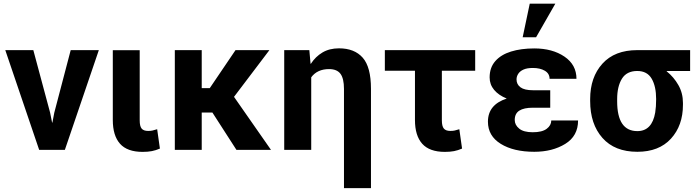

<svg xmlns="http://www.w3.org/2000/svg" viewBox="-20 -794 3686 1017"><path d="M323.5 0H187.5L8 -528.5H156.5L245.5 -197L256 -144.5H257.5L267.5 -197L354.5 -528.5H503.5Z M735.5 10.5Q654 10.5 615.8 -32.5Q577.5 -75.5 577.5 -158.5V-528H720V-156.5Q720 -125.5 730.2 -113Q740.5 -100.5 764.5 -100.5Q778.5 -100.5 787.2 -102.5Q796 -104.5 812.5 -109.5L827 -7Q805 2.5 784.2 6.5Q763.5 10.5 735.5 10.5Z M1415.5 0H1232.5L1105 -198H1048.5V0H906V-528.5H1048.5V-327H1091L1227.5 -528.5H1407L1219.5 -281Z M1945 202.5H1802V-323Q1802 -378 1783.5 -403Q1765 -428 1723 -428Q1660.5 -428 1628.5 -384.5V0H1485.5V-528.5H1618.5L1625 -456.5L1626.5 -456Q1651 -494 1688 -516Q1725 -538 1775.5 -538Q1857.5 -538 1901.2 -488.5Q1945 -439 1945 -323.5Z M2336.5 10.5Q2255 10.5 2216.5 -32.5Q2178 -75.5 2178 -158.5V-419.5H2018.5V-528.5H2497V-419.5H2320.5V-156.5Q2320.5 -125.5 2331 -113Q2341.5 -100.5 2365 -100.5Q2379 -100.5 2388 -102.5Q2397 -104.5 2413 -109.5L2427.5 -7Q2405.5 2.5 2385 6.5Q2364.5 10.5 2336.5 10.5Z M2819.5 -596.5H2748.5L2786 -774.5H2921.5ZM2810 10Q2700.5 10 2632.5 -32Q2564.5 -74 2564.5 -149.5Q2564.5 -239.5 2664 -272Q2621 -289.5 2597.2 -318Q2573.5 -346.5 2573.5 -384Q2573.5 -436 2603.5 -470.2Q2633.5 -504.5 2686.8 -521Q2740 -537.5 2810 -537.5Q2906 -537.5 2969.8 -494.2Q3033.5 -451 3033.5 -376.5H2891Q2891 -404.5 2866 -419.2Q2841 -434 2802.5 -434Q2771.5 -434 2752.8 -425.5Q2734 -417 2725 -403Q2716 -389 2716 -373.5Q2716 -347 2737 -331.5Q2758 -316 2803 -316H2894.5V-223.5H2803Q2755 -223.5 2730.8 -208Q2706.5 -192.5 2706.5 -158.5Q2706.5 -132 2730 -112.8Q2753.5 -93.5 2802 -93.5Q2851.5 -93.5 2875.8 -111.8Q2900 -130 2900 -156H3042Q3042 -73.5 2974 -31.8Q2906 10 2810 10Z M3356 10Q3236 10 3171 -63.5Q3106 -137 3106 -259V-269Q3106 -385 3171 -456.8Q3236 -528.5 3355.5 -528.5H3635.5V-418H3511.5L3511 -416.5Q3549 -386 3573.2 -343.5Q3597.5 -301 3597.5 -249V-239Q3597.5 -129 3534 -59.5Q3470.5 10 3356 10ZM3356 -99.5Q3433.5 -99.5 3450.5 -197.5Q3455.5 -228 3455.5 -269Q3455.5 -336.5 3431.8 -377.2Q3408 -418 3355.5 -418Q3299.5 -418 3274.2 -377Q3249 -336 3249 -269V-259Q3249 -258.5 3249 -257.5Q3249 -99.5 3356 -99.5Z"/></svg>

Font: Roberto Sans
Style: Bold
Weight: 700
Designer: Google (font) & Cristiano Sobral (main changes)
Version: Version 1.000;October 12, 2021;FontCreator 14.0.0.2814 64-bi